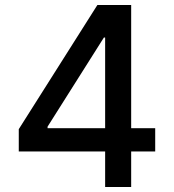

<svg xmlns="http://www.w3.org/2000/svg" viewBox="-20 -747 694 767"><path d="M369 -727H504V-235H600V-142H504V0H400V-142H55V-231ZM395 -597 170 -241V-235H400V-597Z"/></svg>

Font: Sinter Medium
Style: Regular
Weight: 500
Foundry: Adobe & rsms
Version: Version 1.000